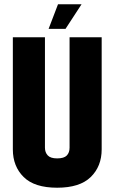

<svg xmlns="http://www.w3.org/2000/svg" viewBox="-20 -867 535 897"><path d="M305 -693H455V-169Q455 -90 404 -40Q353 10 247 10Q141 10 90.5 -40Q40 -90 40 -169V-693H190V-177Q190 -155 203 -141Q216 -127 247 -127Q279 -127 292 -140.5Q305 -154 305 -177ZM251 -847H361L286 -732H207Z"/></svg>

Font: Khand Variable Light
Style: Regular
Weight: 300
Designer: Satya Rajpurohit
Foundry: Indian Type Foundry
Version: Version 3.000